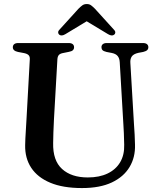

<svg xmlns="http://www.w3.org/2000/svg" viewBox="-20 -913 787 950"><path d="M590.5 -297 572.5 -604.5Q571.5 -624.5 562.2 -635.8Q553 -647 533 -651L507 -656Q492.5 -659.5 487.2 -665Q482 -670.5 482 -679.5Q482 -689 488.8 -694.5Q495.5 -700 508 -700H687.5Q700.5 -700 707.2 -694.5Q714 -689 714 -679.5Q714 -670.5 708.2 -665Q702.5 -659.5 688.5 -656L664.5 -651.5Q640.5 -646 632 -633.5Q623.5 -621 625 -601.5L643 -297Q645 -271.5 646.2 -247.2Q647.5 -223 648 -197Q650 -135 621 -86.5Q592 -38 533.2 -10.2Q474.5 17.5 385.5 17.5Q291.5 17.5 228.8 -8.8Q166 -35 134.5 -82.8Q103 -130.5 104.5 -195.5Q104.5 -208 105.5 -227.2Q106.5 -246.5 108 -270.5Q109.5 -294.5 111 -321.5L127.5 -619.5Q128.5 -633.5 120.8 -640.8Q113 -648 95.5 -651L69 -656Q43.5 -661.5 43.5 -679Q43.5 -689 50.2 -694.5Q57 -700 70 -700H320Q333 -700 339.8 -694.5Q346.5 -689 346.5 -679Q346.5 -670.5 340.8 -664.8Q335 -659 321 -656.5L294 -651Q278.5 -648.5 271.8 -641.5Q265 -634.5 264 -620L247 -322.5Q245 -287 244.2 -258Q243.5 -229 243 -205.5Q241 -119 287 -77Q333 -35 414.5 -35Q471.5 -35 512.2 -54.5Q553 -74 574.5 -110.2Q596 -146.5 594.5 -197Q594 -231.5 592.8 -254.5Q591.5 -277.5 590.5 -297ZM433.5 -822.5H384.5L514.5 -744Q534 -732.5 545 -741.5Q550 -745 550.5 -752Q551 -759 543 -767L449.5 -870Q439 -880.5 430.5 -886.8Q422 -893 409.5 -893Q396.5 -893 387.8 -886.8Q379 -880.5 368.5 -870L275 -767Q267 -759 267.8 -752Q268.5 -745 273 -741.5Q284.5 -732.5 303.5 -744Z"/></svg>

Font: Fraunces Medium
Style: Regular
Weight: 500
Version: Version 1.000;[b76b70a41]